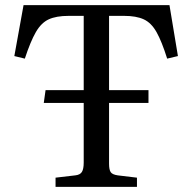

<svg xmlns="http://www.w3.org/2000/svg" viewBox="-20 -730 751 750"><path d="M197 0V-36L274 -45Q293 -47 300 -58.5Q307 -70 307 -95V-328H151L158 -378H307V-668H248Q200 -668 170.5 -654.5Q141 -641 120 -604.5Q99 -568 77 -501L36 -511L72 -710H642L675 -511L633 -501Q612 -568 591.5 -604.5Q571 -641 541.5 -654.5Q512 -668 465 -668H406V-378H560V-328H406V-91Q406 -67 412.5 -57.5Q419 -48 440 -45L515 -36V0Z"/></svg>

Font: Literata 36pt
Style: Regular
Weight: 400
Designer: Latin by Veronika Burian and Jose Scaglione. Greek by Irene Vlachou. Cyrillic by Vera Evstafieva.
Foundry: TypeTogether
Version: Version 3.002